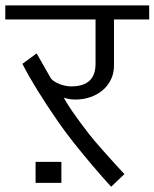

<svg xmlns="http://www.w3.org/2000/svg" viewBox="-20 -707 585 727"><path d="M544.9 -633.3H411.6V-458.5Q411.6 -429.7 400.1 -406Q388.7 -382.3 368.9 -365.5Q349.1 -348.6 322.5 -339.4Q295.9 -330.1 265.1 -330.1Q241.2 -330.1 221.7 -337.4Q241.2 -297.9 316.9 -199.7Q324.2 -189.9 337.2 -174.8Q350.1 -159.7 365 -142.8Q379.9 -126 395 -109.1Q410.2 -92.3 422.6 -78.6Q435.1 -64.9 443.1 -56.4Q451.2 -47.9 451.2 -47.9L400.9 0Q398.4 -2.4 393.1 -8.5Q387.7 -14.6 380.6 -22.5Q373.5 -30.3 365.7 -39.1Q357.9 -47.9 351.1 -55.9Q344.2 -64 338.9 -70.3Q333.5 -76.7 331.1 -79.1Q291.5 -126 258.8 -167.2Q226.1 -208.5 199.7 -246.6Q109.4 -377.4 64.9 -465.3L118.7 -504.9L171.9 -411.6Q175.3 -405.8 183.6 -400.1Q191.9 -394.5 202.6 -389.9Q213.4 -385.3 225.8 -382.6Q238.3 -379.9 249.5 -379.9Q341.8 -379.9 341.8 -465.3V-633.3H0V-686.5H544.9ZM212.4 -14.6H114.7V-94.2H212.4Z"/></svg>

Font: SakalBharati
Style: Regular
Weight: 400
Designer: CDAC GIST
Foundry: CDAC
Version: 13.02